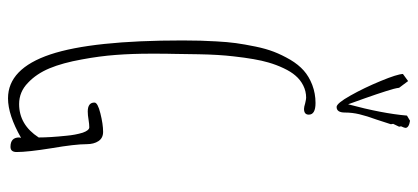

<svg xmlns="http://www.w3.org/2000/svg" viewBox="-308 -740 1064 489"><g transform="rotate(90 224.5 -496.0)"><path d="M246.1 -850.1Q241.7 -861.8 230.7 -893.1Q219.7 -924.3 212.9 -945.8Q205.1 -969.7 204.1 -980L187 -1002.9L168.9 -989.7Q169.4 -975.1 186.8 -933.1Q204.1 -891.1 223.9 -856Q243.7 -820.8 252.9 -820.8Q267.1 -820.8 267.1 -841.8Q267.1 -860.4 271.5 -878.9Q275.9 -897.5 285.2 -922.9Q292.5 -944.8 296.9 -959L295.9 -964.8L303.2 -980L302.2 -984.9Q306.2 -993.7 306.2 -996.1Q306.2 -1004.9 288.1 -1007.8L274.9 -1000Q269.5 -937 246.1 -850.1ZM119.1 -91.8Q155.3 16.1 231 16.1Q273.4 16.1 331.5 -17.1L331.1 -14.6L330.6 -12.2Q330.6 9.8 354.5 9.8Q367.7 9.8 367.7 -5.9Q367.7 -34.2 357.9 -95.2Q347.7 -154.8 347.7 -184.1Q347.7 -202.6 339.8 -214.4Q332 -226.1 316.4 -226.1Q296.9 -226.1 269.3 -219.2Q241.7 -212.4 241.7 -204.1Q241.7 -187 264.6 -187Q273.4 -187 285.2 -189Q296.9 -190.9 304.7 -190.9Q312.5 -190.9 318.4 -174.3Q324.2 -155.3 326.2 -132.8Q330.6 -90.8 330.6 -62Q298.3 -12.2 245.6 -12.2Q214.4 -12.2 191.4 -34.7Q168.5 -56.2 154.5 -89.6Q140.6 -123 131.8 -172.4Q123.5 -216.8 120.4 -258.3Q117.2 -299.8 117.2 -349.1Q117.2 -393.1 117.7 -403.8L118.7 -469.7Q119.6 -520.5 124 -558.1Q130.4 -615.7 139.6 -647Q145.5 -667.5 154.3 -686Q163.1 -704.6 172.9 -715.8Q183.6 -728.5 198.2 -735.8Q212.9 -743.2 229.5 -743.2Q232.9 -743.2 243.7 -740.7Q252.9 -737.8 257.8 -737.8Q272.5 -737.8 272.5 -750Q272.5 -767.1 242.7 -767.1Q218.8 -767.1 196.8 -758.8Q175.3 -750.5 160.2 -737.1Q145 -723.6 132.8 -703.1Q120.1 -681.2 112.3 -660.9Q104.5 -640.6 99.1 -614.3Q93.3 -585.9 90.3 -564.2Q87.4 -542.5 85.9 -514.6Q83.5 -477.1 83.5 -428.2Q83.5 -198.7 119.1 -91.8Z"/></g></svg>

Font: Amatica SC
Style: Regular
Weight: 400
Version: Version 2.000